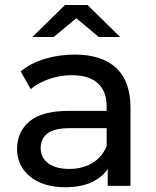

<svg xmlns="http://www.w3.org/2000/svg" viewBox="-20 -758 638 783"><path d="M419.3 -111.9 415 -133.1V-324.3Q415 -385.6 379.1 -418.4Q343.1 -451.3 273.3 -451.3Q225.9 -451.3 181.2 -436.1Q136.6 -420.9 105 -394.7L64.4 -467Q104.9 -500.4 162.6 -517.9Q220.3 -535.4 284.3 -535.4Q394.9 -535.4 453.5 -481.2Q512.1 -427 512.1 -319.3V0H419.3ZM49.6 -150.6Q49.6 -220.3 100.4 -263.1Q151.1 -305.9 262.7 -305.9H430.3V-235.4H266.9Q200.9 -235.4 173.4 -213.7Q145.9 -192 145.9 -154.1Q145.9 -114.9 176.9 -92Q207.9 -69.1 262.6 -69.1Q316.7 -69.1 356.7 -93.2Q396.7 -117.3 415 -162.6L433.6 -95.6Q414.1 -47.9 366.3 -21.1Q318.4 5.6 246.3 5.6Q186.7 5.6 142.2 -14.1Q97.7 -33.9 73.6 -69.4Q49.6 -104.9 49.6 -150.6ZM245 -737.6H337L470.1 -607H383.1L250.3 -717.6H331.7L198.9 -607H111.9Z"/></svg>

Font: iiserrat Thin
Style: Regular
Weight: 100
Designer: Akira Ohta
Foundry: Akira Ohta
Version: Version 1.200;Glyphs 3.3.1 (3343)